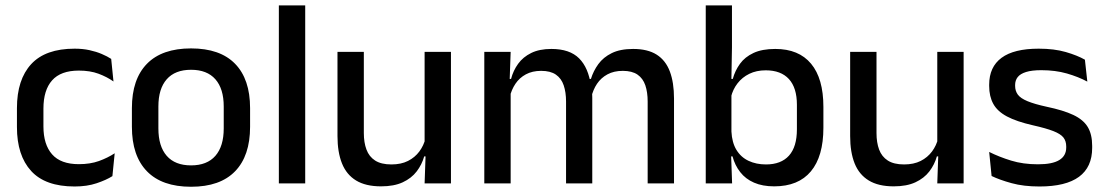

<svg xmlns="http://www.w3.org/2000/svg" viewBox="-20 -682 4112 714"><path d="M257.5 11.5Q148.5 11.5 95.8 -46.2Q43 -104 43 -209.5V-280Q43 -386 96 -443.5Q149 -501 257.5 -501Q287.5 -501 312.8 -495.5Q338 -490 358.5 -481.2Q379 -472.5 393.5 -463L402 -379Q378 -396 346.5 -407.8Q315 -419.5 273 -419.5Q206 -419.5 173.8 -383.2Q141.5 -347 141.5 -278V-212Q141.5 -144.5 173.8 -108Q206 -71.5 273 -71.5Q315.5 -71.5 348 -83.2Q380.5 -95 406.5 -112L398 -27Q375 -12.5 339.2 -0.5Q303.5 11.5 257.5 11.5Z M690.5 12.5Q582.5 12.5 526.5 -45Q470.5 -102.5 470.5 -210.5V-280Q470.5 -387.5 526.5 -444.8Q582.5 -502 690.5 -502Q798.5 -502 854.2 -444.8Q910 -387.5 910 -280V-210.5Q910 -102.5 854.2 -45Q798.5 12.5 690.5 12.5ZM690.5 -67Q750 -67 781 -102.5Q812 -138 812 -204.5V-286Q812 -352 781 -387.2Q750 -422.5 690.5 -422.5Q631 -422.5 600 -387.2Q569 -352 569 -286V-204.5Q569 -138 600 -102.5Q631 -67 690.5 -67Z M1017 0V-662H1115V0Z M1333 -489V-187Q1333 -152 1342.8 -125.8Q1352.5 -99.5 1375 -85Q1397.5 -70.5 1435.5 -70.5Q1471.5 -70.5 1497.2 -83.5Q1523 -96.5 1539.5 -118.8Q1556 -141 1562.5 -168.5L1578.5 -100.5H1557.5Q1549 -70 1529.5 -44.5Q1510 -19 1477.5 -4Q1445 11 1397 11Q1340 11 1304.2 -10.8Q1268.5 -32.5 1251.8 -74.2Q1235 -116 1235 -176V-489ZM1657 -489V0H1559L1563 -114.5L1559 -120.5V-489Z M2388.5 0V-304.5Q2388.5 -339 2379.8 -364.8Q2371 -390.5 2350.8 -404.5Q2330.5 -418.5 2296 -418.5Q2263 -418.5 2239 -405.5Q2215 -392.5 2200.2 -370.5Q2185.5 -348.5 2179 -320.5L2166 -388.5H2177.5Q2186.5 -418 2205 -443.5Q2223.5 -469 2255 -484.5Q2286.5 -500 2334.5 -500Q2388.5 -500 2422 -478.8Q2455.5 -457.5 2471 -416.2Q2486.5 -375 2486.5 -315.5V0ZM1781 0V-489H1879L1875 -374.5L1879 -368.5V0ZM2085 0V-304.5Q2085 -339 2076.2 -364.8Q2067.5 -390.5 2047.2 -404.5Q2027 -418.5 1992.5 -418.5Q1959.5 -418.5 1935.5 -405.5Q1911.5 -392.5 1896.8 -370.5Q1882 -348.5 1875.5 -320.5L1859.5 -388.5H1880.5Q1888.5 -419.5 1906.8 -444.8Q1925 -470 1955.5 -485Q1986 -500 2030.5 -500Q2098.5 -500 2133.5 -465Q2168.5 -430 2177.5 -363Q2180 -353.5 2181.2 -341.5Q2182.5 -329.5 2182.5 -318V0Z M2859 11Q2815.5 11 2784 -2.8Q2752.5 -16.5 2732.8 -41.8Q2713 -67 2704 -100.5H2671.5L2700 -193Q2702 -152 2718.5 -124.8Q2735 -97.5 2763.5 -84Q2792 -70.5 2828.5 -70.5Q2884.5 -70.5 2914 -103.2Q2943.5 -136 2943.5 -201V-292.5Q2943.5 -355.5 2913.8 -388Q2884 -420.5 2827.5 -420.5Q2793 -420.5 2766.5 -407.5Q2740 -394.5 2722.8 -372.2Q2705.5 -350 2698.5 -321.5L2677 -388.5H2705Q2713.5 -419.5 2731.8 -444.8Q2750 -470 2782 -485Q2814 -500 2863 -500Q2950.5 -500 2996.2 -445Q3042 -390 3042 -284.5V-207Q3042 -100.5 2995.5 -44.8Q2949 11 2859 11ZM2604.5 0V-662H2702V-506L2699.5 -365.5L2700 -348.5V-145.5L2698.5 -114.5L2702.5 0Z M3239.5 -489V-187Q3239.5 -152 3249.2 -125.8Q3259 -99.5 3281.5 -85Q3304 -70.5 3342 -70.5Q3378 -70.5 3403.8 -83.5Q3429.5 -96.5 3446 -118.8Q3462.5 -141 3469 -168.5L3485 -100.5H3464Q3455.5 -70 3436 -44.5Q3416.5 -19 3384 -4Q3351.5 11 3303.5 11Q3246.5 11 3210.8 -10.8Q3175 -32.5 3158.2 -74.2Q3141.5 -116 3141.5 -176V-489ZM3563.5 -489V0H3465.5L3469.5 -114.5L3465.5 -120.5V-489Z M3845.5 11.5Q3786.5 11.5 3742 -0.8Q3697.5 -13 3667.5 -27.5L3658.5 -117Q3695.5 -98.5 3740 -84.8Q3784.5 -71 3840 -71Q3893.5 -71 3919.2 -86.8Q3945 -102.5 3945 -133.5V-137.5Q3945 -157.5 3934.5 -170.8Q3924 -184 3897.2 -194.5Q3870.5 -205 3821.5 -216Q3760 -230 3724.5 -249Q3689 -268 3673.8 -295.8Q3658.5 -323.5 3658.5 -362.5V-367Q3658.5 -433 3704.5 -467Q3750.5 -501 3842.5 -501Q3900.5 -501 3943.5 -488.5Q3986.5 -476 4014.5 -460L4023.5 -378.5Q3990 -396.5 3947.2 -408.8Q3904.5 -421 3852.5 -421Q3817 -421 3795.5 -414.2Q3774 -407.5 3764.5 -395.2Q3755 -383 3755 -366V-362.5Q3755 -344 3765 -330.2Q3775 -316.5 3800.8 -305.8Q3826.5 -295 3872.5 -285Q3934.5 -272 3971.5 -254.5Q4008.5 -237 4025 -209.8Q4041.5 -182.5 4041.5 -139.5V-132Q4041.5 -60.5 3992.5 -24.5Q3943.5 11.5 3845.5 11.5Z"/></svg>

Font: Anek Gujarati Medium
Style: Regular
Weight: 500
Designer: Mrunmayee Ghaisas (Gujarati), Yesha Goshar (Latin)
Foundry: Ek Type
Version: Version 1.003